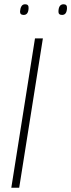

<svg xmlns="http://www.w3.org/2000/svg" viewBox="-20 -880 334 900"><path d="M33 0 144 -700H181L70 0ZM271 -810Q253 -810 254 -827Q255 -860 278 -860Q295 -860 294 -842Q293 -810 271 -810ZM91 -810Q73 -810 74 -827Q75 -841 80.5 -850.5Q86 -860 98 -860Q115 -860 114 -842Q113 -810 91 -810Z"/></svg>

Font: Georama ExtraLight
Style: Italic
Weight: 200
Italic angle: -9°
Designer: Jean-Baptiste Levee
Foundry: Production Type
Version: Version 1.000